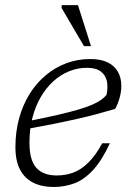

<svg xmlns="http://www.w3.org/2000/svg" viewBox="-20 -736 524 766"><path d="M326.5 -465.5Q289.5 -465.5 255.2 -451.5Q221 -437.5 192.2 -411.2Q163.5 -385 142.2 -348.2Q121 -311.5 109.2 -265.5Q97.5 -219.5 97.5 -166.5Q97.5 -97 125 -66.5Q152.5 -36 206 -36Q242 -36 272.8 -47.5Q303.5 -59 332 -86.8Q360.5 -114.5 388 -164.5H418.5Q386 -95 350.8 -57Q315.5 -19 276.5 -4.5Q237.5 10 194 10Q147.5 10 113.2 -6.8Q79 -23.5 60.2 -58.8Q41.5 -94 41.5 -149Q41.5 -211 56.5 -264.8Q71.5 -318.5 98.5 -361.8Q125.5 -405 162.8 -436Q200 -467 244.8 -483.8Q289.5 -500.5 339.5 -500.5Q382.5 -500.5 409.8 -487Q437 -473.5 450.5 -449.5Q464 -425.5 464 -393Q464 -371.5 457.8 -347.8Q451.5 -324 439.5 -301.5Q402.5 -290.5 363 -280Q323.5 -269.5 281 -260Q238.5 -250.5 192 -241.2Q145.5 -232 95 -223L96 -253.5Q162.5 -266.5 210.8 -277.8Q259 -289 292.2 -298.8Q325.5 -308.5 347.2 -318Q369 -327.5 382.5 -337Q396 -346.5 405 -357.5Q411.5 -387.5 406.5 -411.8Q401.5 -436 382.2 -450.8Q363 -465.5 326.5 -465.5ZM343 -552H315L225.5 -704.5L226.5 -715.5H291Z"/></svg>

Font: Newsreader 9pt Light
Style: Italic
Weight: 300
Italic angle: -17°
Designer: Hugues Gentile
Foundry: Production Type
Version: Version 1.003